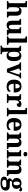

<svg xmlns="http://www.w3.org/2000/svg" viewBox="3075 -3885 1050 7240"><g transform="rotate(90 3600.0 -265.0)"><path d="M20 0H327V-53H324C280 -53 253 -62 253 -118L252 -309C252 -391 273 -464 339 -464C398 -464 419 -415 419 -329V0H641V-53H638C593 -53 571 -62 571 -124V-356C571 -491 509 -549 406 -549C343 -549 293 -543 253 -468H244C244 -468 252 -543 252 -595V-760H17V-707H29C57 -707 100 -699 100 -646L101 -122C101 -62 67 -53 22 -53H20Z M925 10C988 10 1043 -2 1083 -71H1088L1110 0H1309V-53H1301C1262 -53 1234 -58 1234 -116V-536H1007V-483H1010C1049 -483 1082 -477 1082 -419V-227C1082 -134 1055 -75 991 -75C932 -75 915 -130 915 -216V-536H693V-483H695C743 -483 763 -470 763 -412V-188C763 -53 821 10 925 10Z M1351 0H1669V-53H1657C1628 -53 1586 -61 1586 -118V-760H1351V-707H1363C1391 -707 1434 -699 1434 -646V-118C1434 -61 1392 -53 1363 -53H1351Z M1699 240H2027V187H2005C1976 187 1934 179 1934 122V53C1934 24 1930 -39 1926 -68H1933C1962 -19 2007 12 2083 12C2213 12 2284 -73 2284 -266C2284 -460 2212 -546 2079 -546C2002 -546 1955 -510 1926 -458H1922L1904 -536H1708V-483H1715C1753 -483 1782 -474 1782 -413V122C1782 179 1740 187 1711 187H1699ZM2036 -62C1957 -62 1934 -128 1934 -266C1934 -398 1957 -471 2037 -471C2103 -471 2130 -398 2130 -265C2130 -129 2103 -62 2036 -62Z M2411 -435 2575 0H2707L2852 -410C2875 -474 2890 -483 2917 -483H2937V-536H2717V-483H2746C2769 -483 2785 -476 2785 -454C2785 -436 2780 -417 2774 -399L2706 -198C2697 -171 2684 -125 2678 -93C2672 -127 2657 -176 2642 -218L2575 -407C2571 -418 2566 -435 2566 -451C2566 -472 2579 -483 2599 -483H2641V-536H2331V-483C2375 -483 2397 -473 2411 -435Z M3243 10C3378 10 3440 -40 3440 -97C3440 -119 3431 -136 3413 -146C3390 -100 3341 -65 3272 -65C3189 -65 3142 -123 3138 -257H3466V-308C3466 -467 3377 -549 3232 -549C3074 -549 2984 -453 2984 -265C2984 -91 3073 10 3243 10ZM3313 -321H3140C3143 -427 3178 -484 3234 -484C3291 -484 3313 -423 3313 -321Z M3528 0H3862V-53H3830C3790 -53 3760 -61 3760 -120V-293C3760 -339 3770 -453 3840 -453C3878 -453 3889 -425 3889 -370C3969 -370 4016 -406 4016 -467C4016 -519 3979 -548 3901 -548C3819 -548 3786 -518 3760 -458H3755L3735 -536H3533V-483H3536C3580 -483 3608 -474 3608 -415V-125C3608 -62 3576 -53 3531 -53H3528Z M4048 0H4366V-53H4354C4325 -53 4283 -61 4283 -118V-760H4048V-707H4060C4088 -707 4131 -699 4131 -646V-118C4131 -61 4089 -53 4060 -53H4048Z M4689 10C4824 10 4886 -40 4886 -97C4886 -119 4877 -136 4859 -146C4836 -100 4787 -65 4718 -65C4635 -65 4588 -123 4584 -257H4912V-308C4912 -467 4823 -549 4678 -549C4520 -549 4430 -453 4430 -265C4430 -91 4519 10 4689 10ZM4759 -321H4586C4589 -427 4624 -484 4680 -484C4737 -484 4759 -423 4759 -321Z M4974 0H5281V-53H5278C5234 -53 5206 -62 5206 -118V-309C5206 -391 5227 -464 5293 -464C5352 -464 5373 -415 5373 -329V0H5595V-53H5592C5547 -53 5525 -62 5525 -124V-356C5525 -491 5463 -549 5360 -549C5297 -549 5247 -540 5207 -465H5202L5189 -536H4979V-483H4982C5026 -483 5054 -474 5054 -418V-122C5054 -62 5021 -53 4976 -53H4974Z M5792 -626C5838 -626 5878 -649 5878 -698C5878 -749 5838 -770 5792 -770C5744 -770 5707 -749 5707 -698C5707 -649 5744 -626 5792 -626ZM5638 0H5956V-53H5944C5915 -53 5873 -61 5873 -118V-536H5638V-483H5650C5678 -483 5721 -475 5721 -422V-118C5721 -61 5679 -53 5650 -53H5638Z M5993 0H6300V-53H6297C6253 -53 6225 -62 6225 -118V-309C6225 -391 6246 -464 6312 -464C6371 -464 6392 -415 6392 -329V0H6614V-53H6611C6566 -53 6544 -62 6544 -124V-356C6544 -491 6482 -549 6379 -549C6316 -549 6266 -540 6226 -465H6221L6208 -536H5998V-483H6001C6045 -483 6073 -474 6073 -418V-122C6073 -62 6040 -53 5995 -53H5993Z M6876 240C7073 240 7166 167 7166 44C7166 -52 7107 -109 6974 -109H6853C6825 -109 6806 -119 6806 -141C6806 -165 6823 -184 6842 -192C6854 -191 6885 -189 6900 -189C7039 -189 7102 -263 7102 -364C7102 -413 7080 -461 7053 -491C7060 -497 7075 -502 7086 -502C7105 -502 7124 -487 7124 -460C7179 -460 7195 -487 7195 -517C7195 -548 7171 -574 7123 -574C7083 -574 7054 -556 7019 -518C6989 -535 6947 -549 6900 -549C6757 -549 6691 -481 6691 -364C6691 -283 6734 -230 6793 -209C6741 -179 6704 -148 6704 -104C6704 -57 6741 -29 6777 -15C6690 -8 6642 30 6642 101C6642 192 6719 240 6876 240ZM6897 -248C6845 -248 6827 -294 6827 -364C6827 -437 6844 -489 6896 -489C6949 -489 6965 -439 6965 -365C6965 -293 6950 -248 6897 -248ZM6878 180C6801 180 6760 154 6760 99C6760 34 6809 23 6849 23H6965C7019 23 7046 38 7046 80C7046 146 6995 180 6878 180Z"/></g></svg>

Font: Noto Serif NP Hmong
Style: Bold
Weight: 700
Designer: Dalton Maag Ltd
Foundry: Dalton Maag Ltd
Version: Version 1.001